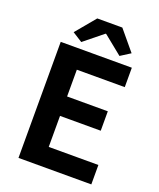

<svg xmlns="http://www.w3.org/2000/svg" viewBox="-169 -1050 953 1152"><g transform="rotate(20 307.5 -474.0)"><path d="M91 0H556V-124H239V-322H499V-446H239V-617H545V-741H91ZM207 -782 327 -879H331L451 -782L514 -822L409 -948H249L144 -822Z"/></g></svg>

Font: Source Han Sans JP
Style: Bold
Weight: 700
Designer: Ryoko NISHIZUKA 西塚涼子 (kana, bopomofo & ideographs); Paul D. Hunt (Latin, Greek & Cyrillic); Sandoll Communications 산돌커뮤니
Foundry: Adobe
Version: Version 2.002;hotconv 1.0.116;makeotfexe 2.5.65601